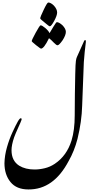

<svg xmlns="http://www.w3.org/2000/svg" viewBox="-20 -1219 707 1513"><path d="M585.9 -769.5 643.1 -897Q647.5 -904.3 652.1 -903.6Q656.7 -902.8 656.7 -889.6Q651.9 -849.6 647.5 -809.6Q643.1 -769.5 640.6 -729.5L627.4 -385.7Q624 -261.2 590.8 -125Q565.9 -28.3 520.5 50.8Q401.9 275.4 204.1 273.9Q109.9 273.9 62.5 215.3Q15.1 156.7 15.1 67.4Q16.6 5.4 34.7 -58.1Q52.7 -121.6 78.4 -177.2Q104 -232.9 120.4 -261.5Q136.7 -290 145.5 -287.1Q152.8 -285.2 149.2 -273.2Q145.5 -261.2 123.3 -212.6Q101.1 -164.1 91.3 -136.7Q70.8 -76.7 70.8 -35.2Q70.8 47.9 130.9 86.4Q180.2 116.7 252.4 116.7Q291.5 116.7 333.5 106.4Q375.5 96.2 411.6 71.8Q505.9 8.8 543.5 -111.3Q568.8 -193.8 568.8 -309.1Q568.8 -400.4 570.1 -477.8Q571.3 -555.2 573 -636.5Q574.7 -717.8 578.1 -739.3Q581.5 -760.7 585.9 -769.5ZM230 -895Q230 -903.8 261.2 -961.2Q292.5 -1018.6 299.8 -1019.5Q311.5 -1019.5 336.7 -998.3Q361.8 -977.1 370.6 -958Q386.7 -984.4 401.4 -1009.3Q422.9 -1044.4 427.7 -1044.4Q445.3 -1044.4 472.7 -1019.5Q499 -991.7 499 -968.3Q499 -941.4 472.7 -900.9Q445.3 -862.3 433.6 -862.3Q424.3 -862.3 406.7 -880.4Q382.3 -906.2 366.2 -918Q326.2 -835.9 303.2 -835.9Q298.3 -835.9 264.2 -863Q230 -890.1 230 -895ZM296.9 -1076.7Q296.9 -1084 324 -1141.1Q351.1 -1198.2 359.9 -1199.2Q380.4 -1199.2 405.3 -1174.3Q430.2 -1146.5 430.2 -1120.6Q430.2 -1096.7 407 -1054.2Q383.8 -1011.7 373 -1011.7Q366.2 -1011.7 343.5 -1031.7Q320.8 -1051.8 308.8 -1060.5Q296.9 -1069.3 296.9 -1076.7Z"/></svg>

Font: IranNastaliq
Style: Regular
Weight: 400
Designer: Hossein Zahedi
Version: Version 1.5